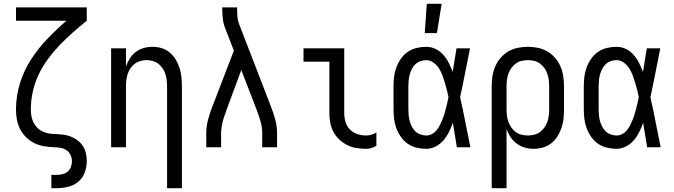

<svg xmlns="http://www.w3.org/2000/svg" viewBox="-20 -774 3540 1009"><path d="M250 215V145H279Q295 145 310 141Q325 137 336.5 127Q348 117 353 102.5Q358 88 358 73Q358 56 351 41Q344 26 331 16.5Q318 7 301.5 3.5Q285 0 269 0Q242 -1 215 -5Q188 -9 163.5 -20.5Q139 -32 119 -51Q99 -70 86.5 -94Q74 -118 69 -144.5Q64 -171 64 -198Q64 -268 84.5 -335Q105 -402 142.5 -460.5Q180 -519 228.5 -569.5Q277 -620 329 -665H64V-735H436V-665Q399 -635 363 -603.5Q327 -572 294 -537.5Q261 -503 232.5 -464.5Q204 -426 183.5 -383Q163 -340 152.5 -293Q142 -246 142 -198Q142 -181 145 -164Q148 -147 155.5 -131.5Q163 -116 175 -103.5Q187 -91 202.5 -83.5Q218 -76 235 -73Q252 -70 269 -70H270Q291 -69 311.5 -66.5Q332 -64 351.5 -56.5Q371 -49 387.5 -36.5Q404 -24 415.5 -6.5Q427 11 431.5 31.5Q436 52 436 72Q436 103 425.5 132Q415 161 392 180.5Q369 200 339 207.5Q309 215 279 215Z M858 215V-320Q858 -337 856 -353.5Q854 -370 849 -385.5Q844 -401 834.5 -415Q825 -429 812 -439Q799 -449 783 -453.5Q767 -458 750 -458Q733 -458 717 -453.5Q701 -449 688 -439Q675 -429 665.5 -415Q656 -401 651 -385.5Q646 -370 644 -353.5Q642 -337 642 -320V0H564V-520H642V-425Q650 -447 662.5 -467Q675 -487 693.5 -501Q712 -515 735 -521.5Q758 -528 781 -528Q806 -528 829.5 -521Q853 -514 872 -498Q891 -482 903.5 -461Q916 -440 923.5 -416.5Q931 -393 933.5 -368.5Q936 -344 936 -320V215Z M1064 0V-74Q1064 -111 1074 -147.5Q1084 -184 1098 -219L1209 -508L1164 -624Q1154 -649 1151 -675Q1148 -701 1148 -728V-735H1226V-728Q1226 -708 1227.5 -688Q1229 -668 1236 -649L1402 -219Q1416 -184 1426 -147.5Q1436 -111 1436 -74V0H1358V-74Q1358 -105 1349.5 -135Q1341 -165 1330 -194L1248 -406L1170 -195Q1165 -180 1159.5 -165Q1154 -150 1150.5 -135Q1147 -120 1144.5 -104.5Q1142 -89 1142 -74V0Z M1904 8Q1878 8 1853 4Q1828 0 1805 -11.5Q1782 -23 1763 -41Q1744 -59 1732 -81.5Q1720 -104 1715.5 -129Q1711 -154 1711 -180V-450H1575V-520H1789V-180Q1789 -157 1795.5 -134Q1802 -111 1818.5 -94Q1835 -77 1857.5 -69.5Q1880 -62 1904 -62Q1918 -62 1932 -66Q1946 -70 1958 -78V-8Q1946 0 1932 4Q1918 8 1904 8Z M2220 8Q2195 8 2169.5 2Q2144 -4 2123 -18.5Q2102 -33 2087 -54.5Q2072 -76 2063 -100Q2054 -124 2051 -149Q2048 -174 2048 -200V-320Q2048 -346 2051 -371Q2054 -396 2063 -420Q2072 -444 2087 -465.5Q2102 -487 2123 -501.5Q2144 -516 2169.5 -522Q2195 -528 2220 -528Q2246 -528 2269.5 -516.5Q2293 -505 2310 -485.5Q2327 -466 2338.5 -443Q2350 -420 2359 -396Q2364 -427 2369 -458Q2374 -489 2379 -520H2450Q2437 -456 2424.5 -391.5Q2412 -327 2398 -263Q2413 -198 2425.5 -132Q2438 -66 2452 0H2381Q2376 -32 2370.5 -64Q2365 -96 2360 -128V-129Q2351 -104 2339.5 -80.5Q2328 -57 2311 -37Q2294 -17 2270 -4.5Q2246 8 2220 8ZM2220 -62Q2236 -62 2250 -69.5Q2264 -77 2274 -89Q2284 -101 2291 -115Q2298 -129 2304 -143.5Q2310 -158 2314.5 -173Q2319 -188 2323 -203Q2327 -218 2330.5 -233Q2334 -248 2337 -264Q2333 -283 2328 -303Q2323 -323 2317 -342.5Q2311 -362 2304 -380.5Q2297 -399 2286 -416Q2275 -433 2257.5 -445.5Q2240 -458 2220 -458Q2205 -458 2189.5 -452.5Q2174 -447 2163 -436.5Q2152 -426 2144.5 -411.5Q2137 -397 2133 -382Q2129 -367 2127.5 -351.5Q2126 -336 2126 -320V-200Q2126 -184 2127.5 -168.5Q2129 -153 2133 -138Q2137 -123 2144.5 -108.5Q2152 -94 2163 -83.5Q2174 -73 2189.5 -67.5Q2205 -62 2220 -62ZM2212 -600 2223 -754H2301L2276 -600Z M2564 215V-320Q2564 -347 2568 -373.5Q2572 -400 2582.5 -424.5Q2593 -449 2610.5 -469.5Q2628 -490 2651 -503.5Q2674 -517 2700.5 -522.5Q2727 -528 2754 -528Q2781 -528 2807.5 -522.5Q2834 -517 2857 -503.5Q2880 -490 2897.5 -469.5Q2915 -449 2925.5 -424.5Q2936 -400 2940 -373.5Q2944 -347 2944 -320V-200Q2944 -175 2941.5 -150.5Q2939 -126 2931 -102.5Q2923 -79 2910 -58Q2897 -37 2877.5 -21.5Q2858 -6 2834 1Q2810 8 2785 8Q2761 8 2738 1.5Q2715 -5 2696 -19Q2677 -33 2663.5 -53Q2650 -73 2642 -96V215ZM2754 -62Q2771 -62 2787.5 -66Q2804 -70 2817.5 -80Q2831 -90 2841 -104Q2851 -118 2856.5 -134Q2862 -150 2864 -166.5Q2866 -183 2866 -200V-320Q2866 -337 2864 -353.5Q2862 -370 2856.5 -386Q2851 -402 2841 -416Q2831 -430 2817.5 -440Q2804 -450 2787.5 -454Q2771 -458 2754 -458Q2737 -458 2720.5 -454Q2704 -450 2690.5 -440Q2677 -430 2667 -416Q2657 -402 2651.5 -386Q2646 -370 2644 -353.5Q2642 -337 2642 -320V-200Q2642 -183 2644 -166.5Q2646 -150 2651.5 -134Q2657 -118 2667 -104Q2677 -90 2690.5 -80Q2704 -70 2720.5 -66Q2737 -62 2754 -62Z M3220 8Q3195 8 3169.5 2Q3144 -4 3123 -18.5Q3102 -33 3087 -54.5Q3072 -76 3063 -100Q3054 -124 3051 -149Q3048 -174 3048 -200V-320Q3048 -346 3051 -371Q3054 -396 3063 -420Q3072 -444 3087 -465.5Q3102 -487 3123 -501.5Q3144 -516 3169.5 -522Q3195 -528 3220 -528Q3246 -528 3269.5 -516.5Q3293 -505 3310 -485.5Q3327 -466 3338.5 -443Q3350 -420 3359 -396Q3364 -427 3369 -458Q3374 -489 3379 -520H3450Q3437 -456 3424.5 -391.5Q3412 -327 3398 -263Q3413 -198 3425.5 -132Q3438 -66 3452 0H3381Q3376 -32 3370.5 -64Q3365 -96 3360 -128V-129Q3351 -104 3339.5 -80.5Q3328 -57 3311 -37Q3294 -17 3270 -4.5Q3246 8 3220 8ZM3220 -62Q3236 -62 3250 -69.5Q3264 -77 3274 -89Q3284 -101 3291 -115Q3298 -129 3304 -143.5Q3310 -158 3314.5 -173Q3319 -188 3323 -203Q3327 -218 3330.5 -233Q3334 -248 3337 -264Q3333 -283 3328 -303Q3323 -323 3317 -342.5Q3311 -362 3304 -380.5Q3297 -399 3286 -416Q3275 -433 3257.5 -445.5Q3240 -458 3220 -458Q3205 -458 3189.5 -452.5Q3174 -447 3163 -436.5Q3152 -426 3144.5 -411.5Q3137 -397 3133 -382Q3129 -367 3127.5 -351.5Q3126 -336 3126 -320V-200Q3126 -184 3127.5 -168.5Q3129 -153 3133 -138Q3137 -123 3144.5 -108.5Q3152 -94 3163 -83.5Q3174 -73 3189.5 -67.5Q3205 -62 3220 -62Z"/></svg>

Font: Iosevka Term Curly
Style: Regular
Weight: 400
Designer: Belleve Invis
Foundry: Belleve Invis
Version: Version 32.3.0